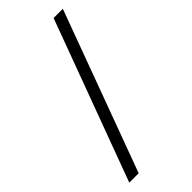

<svg xmlns="http://www.w3.org/2000/svg" viewBox="-230 -761 809 809"><g transform="rotate(-45 174.0 -357.0)"><path d="M335 -715 71 1H15L280 -715Z"/></g></svg>

Font: Noto Sans Lao Looped SemiCondensed Light
Style: Regular
Weight: 300
Width: 4
Designer: Mark Frömberg, Ben Mitchell
Foundry: The Fontpad Ltd
Version: Version 1.002; ttfautohint (v1.8.4.7-5d5b)